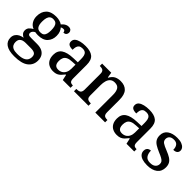

<svg xmlns="http://www.w3.org/2000/svg" viewBox="96 -1470 2609 2609"><g transform="rotate(45 1400.0 -165.5)"><path d="M232 239Q125 239 71 201.5Q17 164 17 95Q17 58 34.5 31.5Q52 5 81 -10Q110 -25 145 -30Q123 -39 104 -59.5Q85 -80 85 -113Q85 -144 102.5 -166.5Q120 -189 157 -210Q112 -227 87 -268Q62 -309 62 -362Q62 -448 110.5 -497.5Q159 -547 257 -547Q294 -547 325.5 -537.5Q357 -528 373 -515Q384 -527 398.5 -540Q413 -553 432 -561.5Q451 -570 473 -570Q504 -570 519 -554Q534 -538 534 -516Q534 -495 521 -478.5Q508 -462 477 -462Q477 -476 469.5 -487Q462 -498 444 -498Q431 -498 421.5 -495Q412 -492 403 -487Q421 -466 433 -437Q445 -408 445 -365Q445 -290 399 -240.5Q353 -191 257 -191Q245 -191 229 -192.5Q213 -194 203 -196Q186 -187 172.5 -172.5Q159 -158 159 -136Q159 -118 170.5 -109Q182 -100 218 -100H332Q394 -100 431.5 -80.5Q469 -61 486.5 -27.5Q504 6 504 50Q504 137 438 188Q372 239 232 239ZM234 187Q303 187 341.5 172.5Q380 158 396 132Q412 106 412 72Q412 31 387.5 15.5Q363 0 316 0H213Q187 0 163 7Q139 14 123.5 33.5Q108 53 108 91Q108 118 120 140Q132 162 159.5 174.5Q187 187 234 187ZM254 -242Q286 -242 304.5 -255.5Q323 -269 331 -296.5Q339 -324 339 -365Q339 -408 331 -437Q323 -466 304 -480.5Q285 -495 253 -495Q222 -495 203 -480Q184 -465 175.5 -436Q167 -407 167 -364Q167 -303 187 -272.5Q207 -242 254 -242Z M748 10Q704 10 668.5 -7.5Q633 -25 613 -61Q593 -97 593 -151Q593 -231 649 -269.5Q705 -308 820 -312L902 -315V-373Q902 -409 896 -436Q890 -463 871.5 -478.5Q853 -494 816 -494Q781 -494 762.5 -480Q744 -466 737.5 -442Q731 -418 731 -385Q683 -385 659 -400Q635 -415 635 -449Q635 -485 660.5 -506Q686 -527 728.5 -537Q771 -547 822 -547Q917 -547 964.5 -508Q1012 -469 1012 -375V-117Q1012 -89 1018 -73.5Q1024 -58 1038 -51.5Q1052 -45 1074 -45H1077V0H928L910 -81H902Q881 -54 861 -33.5Q841 -13 815 -1.5Q789 10 748 10ZM780 -55Q818 -55 845 -71.5Q872 -88 887 -119Q902 -150 902 -191V-270L844 -267Q791 -265 761 -250.5Q731 -236 718.5 -210Q706 -184 706 -146Q706 -116 714 -96Q722 -76 738.5 -65.5Q755 -55 780 -55Z M1143 0V-45H1150Q1173 -45 1191 -50Q1209 -55 1219.5 -70.5Q1230 -86 1230 -116V-424Q1230 -453 1219.5 -467.5Q1209 -482 1192 -486.5Q1175 -491 1153 -491H1148V-536H1323L1336 -458H1341Q1370 -510 1408 -528.5Q1446 -547 1496 -547Q1576 -547 1619.5 -500.5Q1663 -454 1663 -352V-117Q1663 -86 1672 -70.5Q1681 -55 1697.5 -50Q1714 -45 1736 -45H1741V0H1553V-341Q1553 -405 1531 -441Q1509 -477 1452 -477Q1411 -477 1386 -455Q1361 -433 1350.5 -396Q1340 -359 1340 -317V-112Q1340 -83 1350.5 -68.5Q1361 -54 1378 -49.5Q1395 -45 1417 -45H1422V0Z M1972 10Q1928 10 1892.5 -7.5Q1857 -25 1837 -61Q1817 -97 1817 -151Q1817 -231 1873 -269.5Q1929 -308 2044 -312L2126 -315V-373Q2126 -409 2120 -436Q2114 -463 2095.5 -478.5Q2077 -494 2040 -494Q2005 -494 1986.5 -480Q1968 -466 1961.5 -442Q1955 -418 1955 -385Q1907 -385 1883 -400Q1859 -415 1859 -449Q1859 -485 1884.5 -506Q1910 -527 1952.5 -537Q1995 -547 2046 -547Q2141 -547 2188.5 -508Q2236 -469 2236 -375V-117Q2236 -89 2242 -73.5Q2248 -58 2262 -51.5Q2276 -45 2298 -45H2301V0H2152L2134 -81H2126Q2105 -54 2085 -33.5Q2065 -13 2039 -1.5Q2013 10 1972 10ZM2004 -55Q2042 -55 2069 -71.5Q2096 -88 2111 -119Q2126 -150 2126 -191V-270L2068 -267Q2015 -265 1985 -250.5Q1955 -236 1942.5 -210Q1930 -184 1930 -146Q1930 -116 1938 -96Q1946 -76 1962.5 -65.5Q1979 -55 2004 -55Z M2556 10Q2501 10 2462 -2.5Q2423 -15 2403 -39.5Q2383 -64 2383 -98Q2383 -125 2394.5 -140.5Q2406 -156 2422 -162.5Q2438 -169 2453 -169Q2453 -114 2477.5 -78Q2502 -42 2562 -42Q2614 -42 2641 -66Q2668 -90 2668 -127Q2668 -151 2657 -166.5Q2646 -182 2619.5 -197Q2593 -212 2546 -231Q2493 -254 2458.5 -275.5Q2424 -297 2407 -326.5Q2390 -356 2390 -400Q2390 -471 2443.5 -508.5Q2497 -546 2585 -546Q2637 -546 2670.5 -533Q2704 -520 2721 -499Q2738 -478 2738 -453Q2738 -425 2718.5 -408Q2699 -391 2660 -391Q2660 -441 2638 -468.5Q2616 -496 2572 -496Q2525 -496 2503 -475Q2481 -454 2481 -421Q2481 -385 2509 -365Q2537 -345 2604 -319Q2658 -298 2692 -276Q2726 -254 2742.5 -224.5Q2759 -195 2759 -151Q2759 -73 2704.5 -31.5Q2650 10 2556 10Z"/></g></svg>

Font: Noto Serif Hebrew Medium
Style: Regular
Weight: 500
Version: Version 2.003